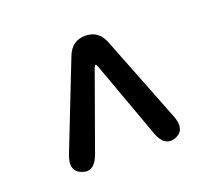

<svg xmlns="http://www.w3.org/2000/svg" viewBox="-84 -864 738 662"><g transform="rotate(-20 285.0 -533.0)"><path d="M113 -317Q71 -333 93 -389L217 -705Q236 -754 285 -754Q334 -754 353 -705L477 -389Q499 -333 457 -316Q414 -300 393 -357L291 -638Q287 -648 284.5 -648Q282 -648 278 -638L177 -357Q156 -300 113 -317Z"/></g></svg>

Font: Resource Han Rounded JP Medium
Style: Regular
Weight: 500
Designer: Cyano Hao (round all glyphs); Ryoko NISHIZUKA 西塚涼子 (kana, bopomofo & ideographs); Paul D. Hunt (Latin, Greek & Cyrillic)
Foundry: Cyano Hao
Version: 0.990